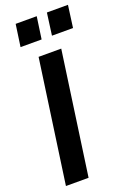

<svg xmlns="http://www.w3.org/2000/svg" viewBox="-170 -968 700 1028"><g transform="rotate(-20 180.0 -454.0)"><path d="M18 0 117 -700H246L147 0ZM44 -782 62 -908H182L164 -782ZM223 -782 240 -908H360L343 -782Z"/></g></svg>

Font: Host Grotesk
Style: Bold Italic
Weight: 700
Italic angle: -8°
Designer: Doğukan Karapınar
Foundry: Element Type
Version: Version 1.003; ttfautohint (v1.8.4.7-5d5b)